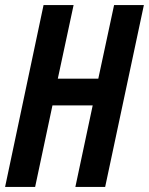

<svg xmlns="http://www.w3.org/2000/svg" viewBox="-22 -734 585 754"><path d="M116 0 184 -320H342L274 0H391L543 -714H426L364 -425H205L267 -714H149L-2 0Z"/></svg>

Font: Noto Sans Display Condensed
Style: Bold Italic
Weight: 700
Width: 3
Designer: Monotype Design team
Foundry: Monotype Imaging Inc.
Version: 1.000